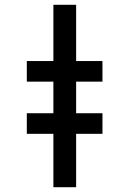

<svg xmlns="http://www.w3.org/2000/svg" viewBox="-20 -782 540 802"><path d="M203 0H298V-223H408V-309H298V-441H408V-527H298V-762H203V-527H92V-441H203V-309H92V-223H203Z"/></svg>

Font: Noto Sans Mono ExtraCondensed SemiBold
Style: Regular
Weight: 600
Width: 2
Designer: Monotype Design Team
Foundry: Monotype Imaging Inc.
Version: Version 2.014